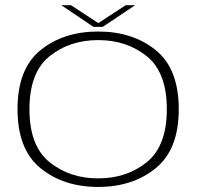

<svg xmlns="http://www.w3.org/2000/svg" viewBox="-20 -716 784 740"><path d="M358.5 4.5Q491.5 4.5 580.2 -67.8Q669 -140 669 -295Q669 -451 580.2 -522.8Q491.5 -594.5 358.5 -594.5Q225 -594.5 136.2 -522.8Q47.5 -451 47.5 -295Q47.5 -140 136.2 -67.8Q225 4.5 358.5 4.5ZM358.5 -28.5Q248.5 -28.5 171 -91Q93.5 -153.5 93.5 -295Q93.5 -437 171 -499.2Q248.5 -561.5 358.5 -561.5Q468.5 -561.5 545.8 -499.2Q623 -437 623 -295Q623 -153.5 545.8 -91Q468.5 -28.5 358.5 -28.5ZM340.5 -612.5H376L501 -696H464.5L359 -627L253.5 -696H216Z"/></svg>

Font: Anybody Expanded ExtraLight
Style: Regular
Weight: 250
Width: 7
Version: Version 1.113;gftools[0.9.25]